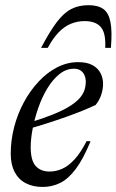

<svg xmlns="http://www.w3.org/2000/svg" viewBox="-20 -730 461 760"><path d="M273 -458Q241.5 -458 214.8 -436.2Q188 -414.5 167 -379.5Q146 -344.5 131.5 -302.8Q117 -261 109.2 -220.2Q101.5 -179.5 101.5 -147.5Q101.5 -95 121.2 -73Q141 -51 176 -51Q201.5 -51 226 -61.8Q250.5 -72.5 274.8 -98.8Q299 -125 323 -171.5L338.5 -171Q309.5 -100.5 279.8 -61Q250 -21.5 218 -5.8Q186 10 149 10Q110 10 81.5 -5Q53 -20 37.8 -49.5Q22.5 -79 22.5 -121.5Q22.5 -174.5 36 -226.8Q49.5 -279 74.5 -325.2Q99.5 -371.5 133 -407.2Q166.5 -443 206.2 -463.5Q246 -484 289.5 -484Q324.5 -484 346 -472.2Q367.5 -460.5 377.8 -440.8Q388 -421 388 -398Q388 -376.5 380.5 -354.2Q373 -332 358.5 -314.5Q337.5 -304.5 307.5 -292.2Q277.5 -280 242.2 -267.5Q207 -255 169 -242.8Q131 -230.5 93.5 -220L96 -244.5Q150 -261 188.5 -276.5Q227 -292 252.5 -307.5Q278 -323 292.8 -338.8Q307.5 -354.5 313.5 -371.2Q319.5 -388 319.5 -406Q319.5 -421.5 314 -433.2Q308.5 -445 298.2 -451.5Q288 -458 273 -458ZM314.5 -646.5Q286.5 -646.5 260.8 -636Q235 -625.5 212.2 -602Q189.5 -578.5 169 -540.5H142.5Q177 -606 205 -642.8Q233 -679.5 262.5 -694.5Q292 -709.5 330.5 -709.5Q367.5 -709.5 388.8 -694.5Q410 -679.5 417.2 -642.8Q424.5 -606 419 -540.5H396.5Q399.5 -599 379.2 -622.8Q359 -646.5 314.5 -646.5Z"/></svg>

Font: Newsreader 48pt
Style: Italic
Weight: 400
Italic angle: -17°
Version: Version 1.003